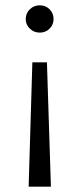

<svg xmlns="http://www.w3.org/2000/svg" viewBox="-20 -550 300 724"><path d="M182 -478Q182 -457 167 -442Q152 -427 130 -427Q108 -427 92.5 -442Q77 -457 77 -478Q77 -500 92.5 -515Q108 -530 130 -530Q152 -530 167 -515Q182 -500 182 -478ZM172 154H88L102 -315H157Z"/></svg>

Font: Montserrat-Regular
Style: Regular
Weight: 400
Version: Version 7.200